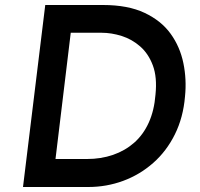

<svg xmlns="http://www.w3.org/2000/svg" viewBox="-20 -748 798 768"><path d="M72 0 161 -728H392Q492 -728 558.5 -696.5Q625 -665 662.5 -613Q700 -561 713.5 -495.5Q727 -430 720 -362Q713 -278 679.5 -210.5Q646 -143 592.5 -96Q539 -49 472.5 -24.5Q406 0 333 0ZM202 -112H328Q384 -112 432 -128.5Q480 -145 516.5 -177Q553 -209 575 -257.5Q597 -306 602 -370Q609 -439 591.5 -486Q574 -533 541 -562Q508 -591 467 -604Q426 -617 386 -617H263Z"/></svg>

Font: Josefin Sans Thin SemiBold
Style: Italic
Weight: 600
Italic angle: -7°
Version: Version 2.000